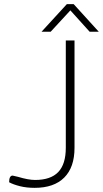

<svg xmlns="http://www.w3.org/2000/svg" viewBox="-20 -895 496 925"><path d="M24 -17Q24 -49 41 -49Q43 -49 67 -43Q117 -28 149 -28Q224 -28 260.5 -66Q297 -104 297 -183V-700H339V-183Q339 -89 289.5 -39.5Q240 10 147 10Q108 10 76 2Q44 -6 24 -17ZM302 -875H335L456 -742H412L319 -845L224 -742H180Z"/></svg>

Font: Krub ExtraLight
Style: Regular
Weight: 275
Designer: Ekaluck Peanpanawate
Foundry: Cadson Demak Co.,Ltd.
Version: Version 1.000; ttfautohint (v1.6)